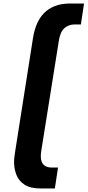

<svg xmlns="http://www.w3.org/2000/svg" viewBox="-20 -862 498 1092"><path d="M213 210Q152 210 119 188Q86 166 73 131.5Q60 97 60 60Q60 45 62 30Q64 15 66 1L168 -648Q175 -691 190 -726Q205 -761 230 -787Q255 -813 292 -827.5Q329 -842 379 -842H458L440 -723H404Q371 -723 346.5 -702Q322 -681 314 -626L215 -6Q214 2 213 10Q212 18 212 25Q212 59 228 75Q244 91 275 91H310L292 210Z"/></svg>

Font: Exo Thin
Style: Bold Italic
Weight: 700
Italic angle: -9°
Version: Version 2.000